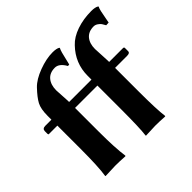

<svg xmlns="http://www.w3.org/2000/svg" viewBox="-171 -878 1061 1061"><g transform="rotate(-45 359.5 -347.5)"><path d="M162.1 -611.8Q192.9 -644 252 -666Q311 -688 359.9 -688Q390.6 -688 404.8 -679.2L405.8 -675.8Q400.9 -667 396 -649.4Q391.1 -631.8 385.5 -606.4Q379.9 -581.1 377.9 -575.2L367.2 -574.2Q342.3 -619.1 309.1 -619.1Q269 -619.1 247.6 -593.5Q226.1 -567.9 226.1 -524.9Q226.1 -513.7 228.5 -482.9Q231 -452.1 231 -439V-429.2H357.9H378.9H405.8V-459Q405.8 -557.1 475.1 -628.9Q505.9 -662.1 558.8 -680.2Q611.8 -698.2 672.9 -698.2Q703.6 -698.2 717.8 -689L719.2 -686Q714.4 -678.2 710.2 -659.2Q706.1 -640.1 702.1 -617.7Q698.2 -595.2 695.8 -585L675.8 -584Q668 -598.1 663.1 -605.5Q658.2 -612.8 646.5 -620.8Q634.8 -628.9 622.1 -628.9Q582 -628.9 560.5 -603.5Q539.1 -578.1 539.1 -535.2Q539.1 -523.9 541.5 -488Q543.9 -452.1 543.9 -439V-429.2H651.9Q659.7 -429.2 660.2 -422.9V-396Q660.2 -382.8 637.2 -382.8H543.9V-200.2Q543.9 -56.2 551.8 0L549.8 2.9Q508.8 0 475.1 0L399.9 2.9L398.9 0Q405.8 -50.8 405.8 -200.2V-382.8H363.8H339.8H231V-200.2Q231 -67.4 241.2 0L238.8 2.9Q195.8 0 162.1 0L84 2.9L83 0Q92.8 -63 92.8 -200.2V-382.8H26.9Q22 -382.8 22 -389.2V-409.2Q22 -429.2 44.9 -429.2H92.8V-459Q92.8 -513.2 108.4 -542.5Q124 -571.8 162.1 -611.8Z"/></g></svg>

Font: Linux Biolinum
Style: Bold
Weight: 700
Designer: Philipp H. Poll
Foundry: Philipp H. Poll
Version: Version 1.3.2 ; ttfautohint (v0.9)